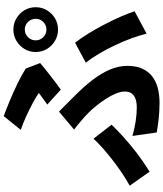

<svg xmlns="http://www.w3.org/2000/svg" viewBox="58 -888 884 1040"><g transform="rotate(-90 500.0 -368.0)"><path d="M801.5 -616.5Q801.5 -592.5 818.7 -575.5Q835.9 -558.5 859.9 -558.5Q884.1 -558.5 901.1 -575.5Q918.1 -592.5 918.1 -616.5Q918.1 -641.3 901.1 -658.4Q884.1 -675.6 859.9 -675.6Q835.9 -675.6 818.7 -658.4Q801.5 -641.3 801.5 -616.5ZM738.3 -616.5Q738.3 -650.4 754.7 -677.5Q771.2 -704.7 799.1 -721.1Q827 -737.6 859.9 -737.6Q893 -737.6 920.6 -721.1Q948.2 -704.7 964.6 -677.5Q980.9 -650.4 980.9 -616.5Q980.9 -583.4 964.6 -555.9Q948.2 -528.4 920.6 -512Q893 -495.7 859.9 -495.7Q827 -495.7 799.1 -512Q771.2 -528.4 754.7 -555.9Q738.3 -583.4 738.3 -616.5ZM453.6 -553.9Q471.7 -566.3 488.9 -579.2Q506.1 -592.1 516.6 -599.7Q495.4 -614.5 462.6 -632.1Q429.8 -649.7 392.4 -667Q354.9 -684.4 316.7 -697.5L390.8 -789.9Q432.3 -774.7 478.8 -755.2Q525.4 -735.6 570.2 -713.8Q615.1 -692 648.7 -670.5L678.5 -592.5Q668.9 -583.9 651 -569.7Q633.1 -555.5 611.8 -538.7Q590.4 -521.9 570.1 -506.5Q549.8 -491.2 534.5 -480.6ZM283.6 -92.6Q324.9 -81.1 363.3 -75.1Q401.7 -69.1 437.8 -69.1Q463.5 -69.1 483.1 -75.5Q502.7 -81.9 513.4 -96.3Q524.2 -110.6 524.2 -133.6Q524.2 -156.2 512.8 -183.5Q501.5 -210.9 483.6 -238Q465.8 -265.1 446.2 -289.1Q426.7 -313.1 410.3 -329.6Q391.6 -348.2 367.2 -369.1Q342.9 -390.1 318.1 -408.6L415.5 -490.5Q438.1 -468.2 457.9 -448.6Q477.8 -429 496.9 -409.4Q550.9 -356.1 587.9 -307.4Q624.8 -258.7 644 -212.4Q663.2 -166 663.2 -119.7Q663.2 -69.9 646.7 -36.2Q630.2 -2.5 602.3 17.4Q574.4 37.3 538.6 45.7Q502.7 54.1 464.3 54.1Q422.8 54.1 380.9 49.9Q338.9 45.7 302.5 38.9ZM837.6 -15.8Q828.7 -53.7 812.5 -97.9Q796.2 -142 775 -186.7Q753.9 -231.4 729.8 -272.5Q705.8 -313.5 680.3 -345.1L788.4 -403.3Q811.7 -374.4 836.7 -333.8Q861.8 -293.3 885.4 -248.3Q909 -203.2 928.4 -159.6Q947.8 -115.9 959 -81ZM344.5 -205.7Q316.8 -176.5 277.7 -141Q238.6 -105.6 191 -69Q143.4 -32.5 90 0.3L14.1 -107.4Q46.4 -124.9 81.6 -148.5Q116.9 -172.1 151.3 -198.9Q185.7 -225.6 216.1 -252.3Q246.4 -279 268.7 -303.4Z"/></g></svg>

Font: Noto Sans SC Thin
Style: Regular
Weight: 100
Designer: Ryoko NISHIZUKA 西塚涼子 (kana, bopomofo & ideographs); Paul D. Hunt (Latin, Greek & Cyrillic); Sandoll Communications 산돌커뮤니
Foundry: Adobe
Version: Version 2.004-H2;hotconv 1.0.118;makeotfexe 2.5.65603